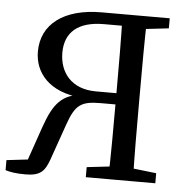

<svg xmlns="http://www.w3.org/2000/svg" viewBox="-50 -717 742 776"><g transform="rotate(5 321.0 -329.5)"><path d="M0 0C19.2 6 43.4 10 81 10C142.8 10 159.8 -11.1 177.2 -59.7L227.9 -204.3C256.8 -287.6 280.6 -303.4 359.6 -303.4H466.3V-349H335.9C235.8 -349 187.2 -413.8 187.2 -493.2C187.2 -575.5 239.3 -622.6 344.9 -622.6H466.4V-669.3H331.5C178 -669.3 88.3 -600.1 88.3 -489.3C88.3 -405.3 146.1 -328.7 281.9 -318.3L282.4 -330.7C201.5 -323.3 167.6 -285.1 133.8 -188.8L79.6 -32.2L104.9 -53L0 -40.8V0ZM325.5 0H607.5V-40.8L476.7 -55.8H456L325.5 -40.8V0ZM416.3 0H516.6C513.6 -101 513.6 -205 513.6 -310V-359.3C513.6 -462.3 513.6 -566.3 516.6 -669.3H416.3C419.3 -565.4 419.3 -467.1 419.3 -341V-319.6C419.3 -207 419.3 -103 416.3 0ZM466.4 -613.5H476.7L607.5 -628.5V-669.3H466.4V-613.5Z"/></g></svg>

Font: Source Serif Variable
Style: Regular
Weight: 389
Designer: Frank Grießhammer
Foundry: Adobe Systems Incorporated
Version: Version 3.001;hotconv 1.0.111;makeotfexe 2.5.65597